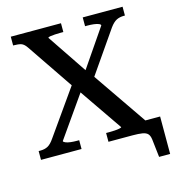

<svg xmlns="http://www.w3.org/2000/svg" viewBox="-124 -815 984 1075"><g transform="rotate(-15 368.0 -277.5)"><path d="M37 -659V-710H328V-659H312Q296 -659 279 -658Q262 -657 250.5 -655Q239 -653 239 -649L410 -395L416 -393L649 -54V0H413V-51H430Q446 -51 462.5 -52Q479 -53 491 -55.5Q503 -58 503 -61L316 -333L311 -337L114 -627Q99 -649 83 -654Q67 -659 42 -659ZM22 0V-51H32Q58 -51 76 -61Q94 -71 113 -99L314 -384L357 -341L167 -70Q167 -65 178.5 -60Q190 -55 207.5 -53Q225 -51 242 -51H257V0ZM420 -357 376 -396 543 -640Q543 -646 532 -650.5Q521 -655 504 -657Q487 -659 469 -659H454V-710H685V-659H680Q654 -659 635.5 -649.5Q617 -640 598 -614ZM553 0H514V-62H729V155H665L653 50Q650 28 640 17.5Q630 7 608.5 3.5Q587 0 553 0Z"/></g></svg>

Font: Roboto Serif 36pt Medium
Style: Regular
Weight: 500
Designer: Greg Gazdowicz
Foundry: Commercial Type
Version: Version 1.008